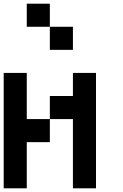

<svg xmlns="http://www.w3.org/2000/svg" viewBox="-20 -1020 665 1040"><path d="M125 -875V-1000H250V-875ZM250 -750V-875H375V-750ZM125 0H0V-625H125V-375H250V-250H125ZM500 0H375V-375H250V-500H375V-625H500Z"/></svg>

Font: Tiny5
Style: Regular
Weight: 400
Designer: Stefan Schmidt
Foundry: Made with Bits'n'Picas by Kreative Software
Version: Version 1.002; ttfautohint (v1.8.4.7-5d5b)